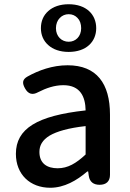

<svg xmlns="http://www.w3.org/2000/svg" viewBox="-20 -872 615 906"><path d="M499 -248V-331C499 -478 436 -564 299 -564C227 -564 162 -540 110 -511C85 -497 84 -480 98 -455C113 -428 133 -422 160 -437C197 -456 237 -470 279 -470C360 -470 383 -414 384 -351C155 -326 55 -265 55 -146C55 -49 122 14 217 14C283 14 342 -20 392 -63H396L399 -42C403 -14 421 0 450 0C481 0 499 -16 499 -47V-165ZM214 -232C248 -252 303 -268 384 -277V-210V-143C339 -101 300 -78 252 -78C203 -78 166 -100 166 -155C166 -186 180 -211 214 -232ZM208 -659C230 -639 263 -627 304 -627C387 -627 434 -675 434 -739C434 -804 387 -852 304 -852C263 -852 230 -840 208 -820C185 -800 173 -772 173 -739C173 -707 185 -679 208 -659ZM346 -787C357 -776 363 -759 363 -739C363 -700 337 -675 304 -675C271 -675 244 -700 244 -739C244 -759 251 -776 262 -787C273 -799 288 -805 304 -805C321 -805 335 -799 346 -787Z"/></svg>

Font: GenSenRounded2 TW M
Style: Regular
Weight: 500
Version: Version 2.100;PS 2.1;hotconv 16.6.51;makeotf.lib2.5.65220 DE